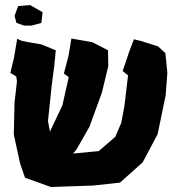

<svg xmlns="http://www.w3.org/2000/svg" viewBox="-20 -747 715 768"><path d="M77.1 -644.5H105.5L145.5 -655.3L150.4 -698.2L100.6 -726.6L52.7 -722.7L38.1 -683.6L45.9 -655.3ZM48.8 -591.8 36.1 -516.6 21.5 -455.1 44.9 -441.4 47.9 -421.9 38.1 -335.9 35.2 -209 60.5 -92.8 80.1 -36.1 183.6 1 353.5 -4.9 460 -16.6 550.8 -97.7 610.4 -210 642.6 -365.2 649.4 -456.1 641.6 -534.2 612.3 -561.5 543.9 -583 515.6 -589.8 497.1 -541 470.7 -462.9 492.2 -445.3 477.5 -321.3 464.8 -254.9 441.4 -200.2 375 -142.6 272.5 -132.8 286.1 -149.4 337.9 -240.2 387.7 -377 413.1 -482.4 412.1 -545.9 349.6 -578.1 265.6 -592.8 253.9 -522.5 235.4 -453.1 254.9 -438.5 229.5 -325.2 179.7 -220.7 171.9 -262.7 187.5 -411.1 197.3 -485.4 203.1 -545.9 145.5 -569.3 68.4 -583Z"/></svg>

Font: MaokenAssortedSans-TC
Style: Regular
Weight: 500
Version: Version 0.83